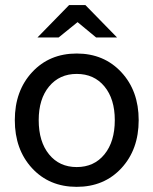

<svg xmlns="http://www.w3.org/2000/svg" viewBox="-20 -725 602 753"><path d="M523.9 -253.9Q523.9 -138.7 456.1 -65.4Q388.2 7.8 280.8 7.8Q173.3 7.8 105.7 -65.4Q38.1 -138.7 38.1 -253.9Q38.1 -368.7 106 -441.9Q173.8 -515.1 280.8 -515.1Q387.7 -515.1 455.8 -441.9Q523.9 -368.7 523.9 -253.9ZM131.8 -253.9Q131.8 -169.4 172.4 -119.6Q212.9 -69.8 280.8 -69.8Q349.1 -69.8 389.6 -119.6Q430.2 -169.4 430.2 -253.9Q430.2 -336.9 389.6 -386Q349.1 -435.1 280.8 -435.1Q213.4 -435.1 172.6 -386Q131.8 -336.9 131.8 -253.9ZM251 -705.1H314.9L439 -578.1H356.9L284.2 -638.2L210 -578.1H127Z"/></svg>

Font: LT Superior Med
Style: Regular
Weight: 500
Designer: Daniel Lyons
Foundry: LyonsType
Version: Version 1.000